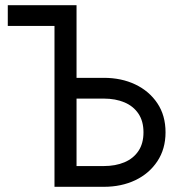

<svg xmlns="http://www.w3.org/2000/svg" viewBox="-20 -720 698 740"><path d="M10 -620V-700H275V-420H380Q448 -420 501.5 -394.5Q555 -369 586.5 -322Q618 -275 618 -210Q618 -146 586.5 -98.5Q555 -51 501.5 -25.5Q448 0 380 0H190V-620ZM275 -80H380Q425 -80 459.5 -94.5Q494 -109 513.5 -138Q533 -167 533 -210Q533 -253 513.5 -282Q494 -311 459.5 -325.5Q425 -340 380 -340H275Z"/></svg>

Font: Venryn Sans
Style: Regular
Weight: 400
Designer: Owen Earl, indestructible type* (font) & Cristiano Sobral (main changes)
Version: Version 3.600; ttfautohint (v1.8.3)